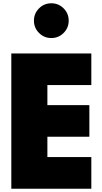

<svg xmlns="http://www.w3.org/2000/svg" viewBox="-20 -1151 620 1171"><path d="M49 -825H537V-632H269V-510H525V-317H269V-193H537V0H49ZM218 -1100Q249 -1131 293 -1131Q337 -1131 368 -1100Q399 -1069 399 -1025Q399 -981 368 -950Q337 -919 293 -919Q249 -919 218 -950Q187 -981 187 -1025Q187 -1069 218 -1100Z"/></svg>

Font: Spartan MB
Style: Regular
Weight: 900
Designer: Matt Bailey
Foundry: Matt Bailey
Version: Version 001.001